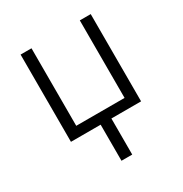

<svg xmlns="http://www.w3.org/2000/svg" viewBox="-171 -648 942 991"><g transform="rotate(-30 300.0 -152.5)"><path d="M268 215V0H91V-520H156V-58H444V-520H509V0H332V215Z"/></g></svg>

Font: Iosevka SS04 Light Extended
Style: Regular
Weight: 300
Width: 7
Monospace: yes
Designer: Belleve Invis
Foundry: Belleve Invis
Version: Version 19.0.0; ttfautohint (v1.8.4)